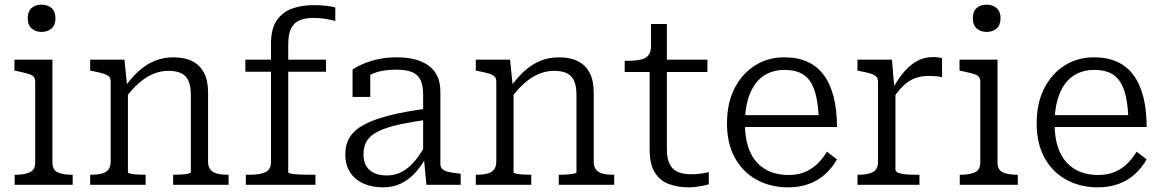

<svg xmlns="http://www.w3.org/2000/svg" viewBox="-20 -793 4987 824"><path d="M158 -656Q133 -656 116 -670.5Q99 -685 99 -715Q99 -744 115.5 -758.5Q132 -773 158 -773Q184 -773 201 -758.5Q218 -744 218 -715Q218 -685 201 -670.5Q184 -656 158 -656ZM205 -537V-96Q205 -64 227.5 -53.5Q250 -43 289 -43H292V0H43V-43H46Q85 -43 108 -53.5Q131 -64 131 -96V-443Q131 -465 111.5 -472.5Q92 -480 53 -488L42 -490V-537Z M367 0V-43H370Q396 -43 415 -47.5Q434 -52 444.5 -64.5Q455 -77 455 -99V-443Q455 -458 446.5 -465.5Q438 -473 420.5 -478Q403 -483 377 -488L367 -490V-537H514L526 -420L529 -415V-53Q529 -50 541 -47.5Q553 -45 570 -44Q587 -43 601 -43H605V0ZM961 0H723V-43H726Q740 -43 757 -44Q774 -45 786.5 -47.5Q799 -50 799 -53V-385Q799 -421 790 -443.5Q781 -466 760 -477.5Q739 -489 703 -489Q669 -489 637 -475.5Q605 -462 575 -435.5Q545 -409 516 -369L514 -417Q544 -460 576.5 -489Q609 -518 645.5 -532.5Q682 -547 724 -547Q772 -547 805 -530.5Q838 -514 855.5 -480.5Q873 -447 873 -396V-99Q873 -77 883.5 -64.5Q894 -52 913 -47.5Q932 -43 958 -43H961Z M1033 -537H1379V-485H1033ZM1419 -761V-703Q1404 -707 1379.5 -711.5Q1355 -716 1325 -716Q1290 -716 1266 -706Q1242 -696 1229.5 -671.5Q1217 -647 1217 -602V-53Q1217 -50 1231 -47.5Q1245 -45 1266.5 -44Q1288 -43 1309 -43H1334V0H1035V-43H1053Q1095 -43 1119 -54Q1143 -65 1143 -99V-606Q1143 -670 1168 -706Q1193 -742 1234.5 -756.5Q1276 -771 1325 -771Q1355 -771 1381 -768Q1407 -765 1419 -761Z M1811 -327V-279Q1747 -270 1700 -260Q1653 -250 1622 -237.5Q1591 -225 1573 -209.5Q1555 -194 1547.5 -174.5Q1540 -155 1540 -131Q1540 -101 1551.5 -81Q1563 -61 1585.5 -50.5Q1608 -40 1640 -40Q1676 -40 1705.5 -56Q1735 -72 1760.5 -102.5Q1786 -133 1809 -176L1810 -120Q1789 -81 1762 -51.5Q1735 -22 1701 -5.5Q1667 11 1624 11Q1576 11 1539.5 -5.5Q1503 -22 1482.5 -53.5Q1462 -85 1462 -131Q1462 -173 1481 -204Q1500 -235 1541.5 -257.5Q1583 -280 1649 -297Q1715 -314 1811 -327ZM1810 0 1799 -117 1796 -122V-386Q1796 -426 1784.5 -450Q1773 -474 1747.5 -484Q1722 -494 1680 -494Q1622 -494 1584 -478.5Q1546 -463 1526 -444Q1524 -451 1527 -459Q1530 -467 1536 -473.5Q1542 -480 1550.5 -484.5Q1559 -489 1569 -490V-377H1493V-494Q1507 -505 1534 -517Q1561 -529 1598.5 -538Q1636 -547 1682 -547Q1723 -547 1757 -539Q1791 -531 1816.5 -513.5Q1842 -496 1856 -468Q1870 -440 1870 -398V-88Q1870 -74 1880 -66Q1890 -58 1908 -54.5Q1926 -51 1952 -48L1957 -47V0Z M2022 0V-43H2025Q2051 -43 2070 -47.5Q2089 -52 2099.5 -64.5Q2110 -77 2110 -99V-443Q2110 -458 2101.5 -465.5Q2093 -473 2075.5 -478Q2058 -483 2032 -488L2022 -490V-537H2169L2181 -420L2184 -415V-53Q2184 -50 2196 -47.5Q2208 -45 2225 -44Q2242 -43 2256 -43H2260V0ZM2616 0H2378V-43H2381Q2395 -43 2412 -44Q2429 -45 2441.5 -47.5Q2454 -50 2454 -53V-385Q2454 -421 2445 -443.5Q2436 -466 2415 -477.5Q2394 -489 2358 -489Q2324 -489 2292 -475.5Q2260 -462 2230 -435.5Q2200 -409 2171 -369L2169 -417Q2199 -460 2231.5 -489Q2264 -518 2300.5 -532.5Q2337 -547 2379 -547Q2427 -547 2460 -530.5Q2493 -514 2510.5 -480.5Q2528 -447 2528 -396V-99Q2528 -77 2538.5 -64.5Q2549 -52 2568 -47.5Q2587 -43 2613 -43H2616Z M2661 -484V-532H2672Q2705 -532 2727.5 -536.5Q2750 -541 2762 -555Q2774 -569 2774 -597L2826 -537H3016V-484ZM2842 -152Q2842 -111 2854.5 -87.5Q2867 -64 2890.5 -54.5Q2914 -45 2946 -45Q2971 -45 2992.5 -48.5Q3014 -52 3022 -54V-2Q3012 1 2997.5 4Q2983 7 2967 9Q2951 11 2935 11Q2891 11 2852.5 -2.5Q2814 -16 2791 -51.5Q2768 -87 2768 -152V-522L2774 -530V-690H2842Z M3177 -263Q3177 -204 3191 -162Q3205 -120 3230.5 -93.5Q3256 -67 3289.5 -54.5Q3323 -42 3363 -42Q3407 -42 3438.5 -56.5Q3470 -71 3492 -94Q3514 -117 3529 -142L3572 -109Q3553 -75 3523 -47Q3493 -19 3452.5 -4Q3412 11 3362 11Q3288 11 3228.5 -21Q3169 -53 3134.5 -114.5Q3100 -176 3100 -264Q3100 -349 3131.5 -412Q3163 -475 3218.5 -511Q3274 -547 3346 -547Q3403 -547 3445 -528Q3487 -509 3515 -471.5Q3543 -434 3557.5 -378Q3572 -322 3572 -248H3157V-299H3517L3494 -279Q3492 -337 3483 -378Q3474 -419 3456.5 -444.5Q3439 -470 3412 -481.5Q3385 -493 3346 -493Q3308 -493 3276.5 -478.5Q3245 -464 3223 -435Q3201 -406 3189 -363Q3177 -320 3177 -263Z M4023 -543V-462Q4015 -464 4005.5 -465Q3996 -466 3986 -466.5Q3976 -467 3967 -467Q3940 -467 3918.5 -461Q3897 -455 3878.5 -442.5Q3860 -430 3843 -410.5Q3826 -391 3808 -364V-407Q3833 -453 3859.5 -484Q3886 -515 3916.5 -531.5Q3947 -548 3985 -548Q3997 -548 4008 -546.5Q4019 -545 4023 -543ZM3660 0V-43H3663Q3702 -43 3725 -54Q3748 -65 3748 -99V-443Q3748 -458 3739.5 -465.5Q3731 -473 3713.5 -478Q3696 -483 3670 -488L3660 -490V-537H3808L3819 -406L3823 -410V-65Q3823 -56 3836.5 -51Q3850 -46 3869 -44.5Q3888 -43 3904 -43H3926V0Z M4214 -656Q4189 -656 4172 -670.5Q4155 -685 4155 -715Q4155 -744 4171.5 -758.5Q4188 -773 4214 -773Q4240 -773 4257 -758.5Q4274 -744 4274 -715Q4274 -685 4257 -670.5Q4240 -656 4214 -656ZM4261 -537V-96Q4261 -64 4283.5 -53.5Q4306 -43 4345 -43H4348V0H4099V-43H4102Q4141 -43 4164 -53.5Q4187 -64 4187 -96V-443Q4187 -465 4167.5 -472.5Q4148 -480 4109 -488L4098 -490V-537Z M4506 -263Q4506 -204 4520 -162Q4534 -120 4559.5 -93.5Q4585 -67 4618.5 -54.5Q4652 -42 4692 -42Q4736 -42 4767.5 -56.5Q4799 -71 4821 -94Q4843 -117 4858 -142L4901 -109Q4882 -75 4852 -47Q4822 -19 4781.5 -4Q4741 11 4691 11Q4617 11 4557.5 -21Q4498 -53 4463.5 -114.5Q4429 -176 4429 -264Q4429 -349 4460.5 -412Q4492 -475 4547.5 -511Q4603 -547 4675 -547Q4732 -547 4774 -528Q4816 -509 4844 -471.5Q4872 -434 4886.5 -378Q4901 -322 4901 -248H4486V-299H4846L4823 -279Q4821 -337 4812 -378Q4803 -419 4785.5 -444.5Q4768 -470 4741 -481.5Q4714 -493 4675 -493Q4637 -493 4605.5 -478.5Q4574 -464 4552 -435Q4530 -406 4518 -363Q4506 -320 4506 -263Z"/></svg>

Font: Roboto Serif 20pt Light
Style: Regular
Weight: 300
Version: Version 1.008